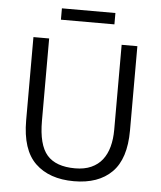

<svg xmlns="http://www.w3.org/2000/svg" viewBox="-55 -819 735 876"><g transform="rotate(5 313.0 -381.5)"><path d="M75 -630H147V-253Q147 -143 187.5 -96.5Q228 -50 316 -50Q359 -50 390 -64Q421 -78 440.5 -103Q460 -128 469.5 -163Q479 -198 479 -241V-630H551V-244Q551 -114 489.5 -52.5Q428 9 316 9Q203 9 139 -52.5Q75 -114 75 -249ZM438 -772V-720H193V-772Z"/></g></svg>

Font: Mukta Light
Style: Regular
Weight: 300
Designer: Girish Dalvi and Yashodeep Gholap
Foundry: Ek Type
Version: Version 2.538;PS 1.002;hotconv 16.6.51;makeotf.lib2.5.65220;